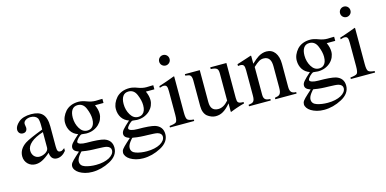

<svg xmlns="http://www.w3.org/2000/svg" viewBox="-81 -1144 3662 1823"><g transform="rotate(-15 1750.0 -232.5)"><path d="M286.1 -270Q206.1 -244.6 165 -208.5Q124 -172.4 124 -131.3Q124 -113.8 129.4 -99.4Q134.8 -85 144.3 -74.7Q153.8 -64.5 167 -58.6Q180.2 -52.7 195.3 -52.7Q210.9 -52.7 227.1 -57.6Q243.2 -62.5 256.3 -70.8Q269.5 -79.1 277.8 -90.8Q286.1 -102.5 286.1 -116.2ZM106.9 -215.8Q128.9 -230 174.3 -250Q219.7 -270 286.1 -295.4V-336.4Q286.1 -360.4 283.4 -378.2Q280.8 -396 276.4 -405.8Q267.6 -420.9 250.2 -429.4Q232.9 -438 208 -438Q183.6 -438 160.6 -425.3H161.1Q138.7 -412.1 138.7 -389.6Q138.7 -388.2 139.4 -382.8Q140.1 -377.4 141.1 -371.1Q142.1 -364.7 142.8 -359.1Q143.6 -353.5 143.6 -352.1Q143.6 -331.5 132.6 -319.3Q121.6 -307.1 100.6 -307.1Q89.4 -307.1 80.8 -311Q72.3 -314.9 66.7 -321.5Q61 -328.1 58.1 -336.7Q55.2 -345.2 55.2 -354Q55.2 -388.7 96.7 -425.8Q139.6 -463.4 221.2 -463.4Q258.3 -463.4 285.9 -454.6Q313.5 -445.8 331.8 -426.8Q350.1 -407.7 359.1 -377.2Q368.2 -346.7 368.2 -303.2V-107.9Q368.2 -75.2 375 -62.7Q381.8 -50.3 397.9 -50.3Q403.8 -50.3 407.5 -50.8Q411.1 -51.3 415.3 -53.2Q419.4 -55.2 425.3 -59.3Q431.2 -63.5 441.9 -70.8V-43.9Q422.9 -20 399.9 -7.1Q377 5.9 352.5 5.9Q335.9 5.9 324 0.2Q312 -5.4 304.4 -14.9Q296.9 -24.4 292.7 -37.6Q288.6 -50.8 287.6 -65.9Q264.2 -45.4 244.4 -31.5Q224.6 -17.6 207.3 -9Q189.9 -0.5 173.6 3.4Q157.2 7.3 140.1 7.3Q119.1 7.3 100.3 -0.5Q81.5 -8.3 67.4 -22.2Q53.2 -36.1 44.9 -55.4Q36.6 -74.7 36.6 -97.7Q36.6 -168.5 106.9 -215.8Z M742.7 -189Q772 -212.4 772 -270Q772 -317.4 748 -374.5Q724.6 -432.1 669.9 -432.1Q633.3 -432.1 614.3 -405Q595.2 -377.9 595.2 -328.1Q595.2 -269.5 624 -221.7Q652.3 -174.8 698.2 -174.8Q725.1 -174.8 742.7 -189ZM693.8 161.6Q733.4 161.6 766.8 154.3Q800.3 147 824.5 133.8Q848.6 120.6 862.1 103Q875.5 85.4 875.5 64.9Q875.5 49.3 865 38.3Q854.5 27.3 835.4 22Q822.8 18.6 798.6 17.1Q774.4 15.6 739.3 14.6Q721.7 14.2 705.6 13.7Q689.5 13.2 672.4 12Q655.3 10.7 636.2 8.5Q617.2 6.3 594.2 2Q587.9 3.4 565.9 32.7Q542.5 64.5 542.5 89.8Q542.5 130.9 587.9 146Q634.8 161.6 693.8 161.6ZM511.7 -300.8Q511.7 -329.6 523.2 -356.9Q534.7 -384.3 556.6 -409.7Q579.6 -434.6 612.1 -447.8Q644.5 -460.9 685.5 -460.9Q720.2 -460.9 764.2 -443.8Q806.6 -427.2 846.7 -427.2Q850.6 -427.2 857.7 -427.5Q864.7 -427.7 873 -428Q881.3 -428.2 890.4 -428.5Q899.4 -428.7 907.2 -428.7H913.6V-388.2H830.1Q841.8 -361.8 846.7 -340.8Q851.6 -319.8 851.6 -299.3Q851.6 -272.5 840.1 -245.8Q828.6 -219.2 806.6 -198Q784.7 -176.8 752.9 -163.6Q721.2 -150.4 680.7 -150.4Q667 -150.4 636.7 -154.8Q629.4 -154.3 619.1 -147Q608.9 -139.6 599.4 -129.9Q589.8 -120.1 583.3 -109.9Q576.7 -99.6 576.7 -92.3Q576.7 -86.4 583 -81.3Q589.4 -76.2 600.6 -72.5Q611.8 -68.8 627.2 -66.9Q642.6 -64.9 660.2 -64.9Q721.7 -64.9 764.6 -61.3Q807.6 -57.6 830.6 -50.8Q866.7 -39.1 885.5 -14.2Q904.3 10.7 904.3 48.3Q904.3 126 817.9 171.9Q732.4 217.3 644 217.3Q605 217.3 573 208.3Q541 199.2 518.1 185.1Q495.1 170.9 482.7 152.8Q470.2 134.8 470.2 116.7Q470.2 107.4 472.9 99.1Q475.6 90.8 482.4 81.5Q489.3 72.3 501 60.5Q512.7 48.8 531.2 31.7L568.8 -2.4Q538.6 -14.2 527.6 -26.1Q516.6 -38.1 516.6 -54.2Q516.6 -64.5 520.5 -74.2Q524.4 -84 534.4 -96.2Q544.4 -108.4 561.5 -124.8Q578.6 -141.1 604.5 -164.6Q582 -171.9 564.7 -185.1Q547.4 -198.2 535.6 -216.1Q523.9 -233.9 517.8 -255.4Q511.7 -276.9 511.7 -300.8Z M1242.7 -189Q1272 -212.4 1272 -270Q1272 -317.4 1248 -374.5Q1224.6 -432.1 1169.9 -432.1Q1133.3 -432.1 1114.3 -405Q1095.2 -377.9 1095.2 -328.1Q1095.2 -269.5 1124 -221.7Q1152.3 -174.8 1198.2 -174.8Q1225.1 -174.8 1242.7 -189ZM1193.8 161.6Q1233.4 161.6 1266.8 154.3Q1300.3 147 1324.5 133.8Q1348.6 120.6 1362.1 103Q1375.5 85.4 1375.5 64.9Q1375.5 49.3 1365 38.3Q1354.5 27.3 1335.4 22Q1322.8 18.6 1298.6 17.1Q1274.4 15.6 1239.3 14.6Q1221.7 14.2 1205.6 13.7Q1189.5 13.2 1172.4 12Q1155.3 10.7 1136.2 8.5Q1117.2 6.3 1094.2 2Q1087.9 3.4 1065.9 32.7Q1042.5 64.5 1042.5 89.8Q1042.5 130.9 1087.9 146Q1134.8 161.6 1193.8 161.6ZM1011.7 -300.8Q1011.7 -329.6 1023.2 -356.9Q1034.7 -384.3 1056.6 -409.7Q1079.6 -434.6 1112.1 -447.8Q1144.5 -460.9 1185.5 -460.9Q1220.2 -460.9 1264.2 -443.8Q1306.6 -427.2 1346.7 -427.2Q1350.6 -427.2 1357.7 -427.5Q1364.7 -427.7 1373 -428Q1381.3 -428.2 1390.4 -428.5Q1399.4 -428.7 1407.2 -428.7H1413.6V-388.2H1330.1Q1341.8 -361.8 1346.7 -340.8Q1351.6 -319.8 1351.6 -299.3Q1351.6 -272.5 1340.1 -245.8Q1328.6 -219.2 1306.6 -198Q1284.7 -176.8 1252.9 -163.6Q1221.2 -150.4 1180.7 -150.4Q1167 -150.4 1136.7 -154.8Q1129.4 -154.3 1119.1 -147Q1108.9 -139.6 1099.4 -129.9Q1089.8 -120.1 1083.3 -109.9Q1076.7 -99.6 1076.7 -92.3Q1076.7 -86.4 1083 -81.3Q1089.4 -76.2 1100.6 -72.5Q1111.8 -68.8 1127.2 -66.9Q1142.6 -64.9 1160.2 -64.9Q1221.7 -64.9 1264.6 -61.3Q1307.6 -57.6 1330.6 -50.8Q1366.7 -39.1 1385.5 -14.2Q1404.3 10.7 1404.3 48.3Q1404.3 126 1317.9 171.9Q1232.4 217.3 1144 217.3Q1105 217.3 1073 208.3Q1041 199.2 1018.1 185.1Q995.1 170.9 982.7 152.8Q970.2 134.8 970.2 116.7Q970.2 107.4 972.9 99.1Q975.6 90.8 982.4 81.5Q989.3 72.3 1001 60.5Q1012.7 48.8 1031.2 31.7L1068.8 -2.4Q1038.6 -14.2 1027.6 -26.1Q1016.6 -38.1 1016.6 -54.2Q1016.6 -64.5 1020.5 -74.2Q1024.4 -84 1034.4 -96.2Q1044.4 -108.4 1061.5 -124.8Q1078.6 -141.1 1104.5 -164.6Q1082 -171.9 1064.7 -185.1Q1047.4 -198.2 1035.6 -216.1Q1023.9 -233.9 1017.8 -255.4Q1011.7 -276.9 1011.7 -300.8Z M1576.7 -681.6Q1587.4 -681.6 1596.7 -677.7Q1606 -673.8 1613 -666.7Q1620.1 -659.7 1624 -650.4Q1627.9 -641.1 1627.9 -629.9Q1627.9 -619.1 1624 -609.9Q1620.1 -600.6 1613 -593.8Q1606 -586.9 1596.7 -582.8Q1587.4 -578.6 1576.7 -578.6Q1565.9 -578.6 1556.4 -582.8Q1546.9 -586.9 1540 -593.8Q1533.2 -600.6 1529.3 -609.9Q1525.4 -619.1 1525.4 -629.9Q1525.4 -640.6 1529.3 -649.9Q1533.2 -659.2 1540 -666.3Q1546.9 -673.3 1556.4 -677.5Q1565.9 -681.6 1576.7 -681.6ZM1462.9 -14.6Q1515.6 -20 1528.8 -32.2Q1542.5 -45.4 1542.5 -102.1V-334.5Q1542.5 -353 1540.8 -365.2Q1539.1 -377.4 1534.7 -384.8Q1530.3 -392.1 1523.2 -395Q1516.1 -397.9 1505.4 -397.9Q1502.9 -397.9 1500.5 -397.7Q1498 -397.5 1494.4 -396.7Q1490.7 -396 1484.4 -394Q1478 -392.1 1467.3 -389.2V-405.3L1488.8 -412.1Q1518.6 -421.9 1543 -430.4Q1567.4 -439 1585 -445.6Q1602.5 -452.1 1613 -456.1Q1623.5 -460 1626 -460Q1626.5 -458 1626.7 -456.3Q1627 -454.6 1627 -452.1V-102.1Q1627 -46.9 1640.1 -32.7Q1654.8 -18.1 1701.2 -14.6V0H1462.9Z M1877 -452.6V-140.1Q1877 -93.3 1896.2 -71.8Q1915.5 -50.3 1952.1 -50.3Q1978.5 -50.3 2003.2 -63.7Q2027.8 -77.1 2053.2 -106V-372.6Q2053.2 -390.6 2050 -402.3Q2046.9 -414.1 2038.8 -420.9Q2030.8 -427.7 2016.6 -431.2Q2002.4 -434.6 1980 -435.5V-452.6H2138.7V-108.9Q2138.7 -91.8 2140.9 -80.8Q2143.1 -69.8 2149.9 -63.7Q2156.7 -57.6 2168.9 -55.2Q2181.2 -52.7 2200.7 -52.7V-38.1Q2187 -34.7 2179.4 -32.7Q2171.9 -30.8 2164.8 -28.6Q2157.7 -26.4 2147.7 -23.2Q2137.7 -20 2118.7 -13.7Q2112.3 -11.7 2098.4 -6.3Q2084.5 -1 2063 7.3Q2060.1 7.3 2059.6 5.1Q2059.1 2.9 2059.1 -0.5V-77.1Q2039.6 -53.7 2021.5 -37.4Q2003.4 -21 1985.6 -10.5Q1967.8 0 1949.5 4.6Q1931.2 9.3 1911.1 9.3Q1890.6 9.3 1869.6 1Q1848.6 -7.3 1830.6 -21Q1812.5 -36.1 1802.5 -61.3Q1792.5 -86.4 1792.5 -121.6V-374.5Q1792.5 -393.1 1788.6 -406.5Q1784.7 -419.9 1776.4 -426.3Q1771 -430.7 1759.3 -433.3Q1747.6 -436 1730.5 -438V-452.6Z M2239.7 -14.6Q2257.3 -17.1 2269.3 -20.5Q2281.2 -23.9 2288.3 -31.7Q2295.4 -39.6 2298.6 -53.2Q2301.8 -66.9 2301.8 -89.4V-336.4Q2301.8 -354.5 2299.8 -366.5Q2297.9 -378.4 2293 -385.5Q2288.1 -392.6 2279.8 -395.5Q2271.5 -398.4 2258.8 -398.4Q2253.9 -398.4 2249.3 -397.9Q2244.6 -397.5 2237.8 -396.5V-414.6Q2247.6 -417.5 2271.5 -425Q2295.4 -432.6 2332.5 -444.8L2378.4 -460Q2382.3 -460 2383.1 -457.5Q2383.8 -455.1 2383.8 -450.2V-379.9Q2405.8 -400.4 2423.1 -414.6Q2440.4 -428.7 2453.1 -436.5Q2471.7 -447.8 2491.9 -454.1Q2512.2 -460.4 2532.7 -460.4Q2559.1 -460.4 2580.3 -450Q2601.6 -439.5 2616.2 -419.7Q2630.9 -399.9 2638.7 -371.8Q2646.5 -343.8 2646.5 -308.6V-81.1Q2646.5 -45.9 2660.2 -30.5Q2673.8 -15.1 2707.5 -14.6V0H2498.5V-14.6Q2517.1 -17.6 2529.3 -21.7Q2541.5 -25.9 2548.8 -34.9Q2556.2 -43.9 2559.3 -59.1Q2562.5 -74.2 2562.5 -98.6V-306.6Q2562.5 -327.1 2559.1 -344.7Q2555.7 -362.3 2547.4 -375.2Q2539.1 -388.2 2525.1 -395.8Q2511.2 -403.3 2489.7 -403.3Q2477.5 -403.3 2466.6 -400.4Q2455.6 -397.5 2443.8 -390.6Q2432.1 -383.8 2418.7 -373Q2405.3 -362.3 2388.7 -346.7V-74.2Q2388.7 -56.6 2392.6 -45.4Q2396.5 -34.2 2404.3 -27.6Q2412.1 -21 2424.6 -18.1Q2437 -15.1 2453.6 -14.6V0H2239.7Z M3020.5 -189Q3049.8 -212.4 3049.8 -270Q3049.8 -317.4 3025.9 -374.5Q3002.4 -432.1 2947.8 -432.1Q2911.1 -432.1 2892.1 -405Q2873 -377.9 2873 -328.1Q2873 -269.5 2901.9 -221.7Q2930.2 -174.8 2976.1 -174.8Q3002.9 -174.8 3020.5 -189ZM2971.7 161.6Q3011.2 161.6 3044.7 154.3Q3078.1 147 3102.3 133.8Q3126.5 120.6 3139.9 103Q3153.3 85.4 3153.3 64.9Q3153.3 49.3 3142.8 38.3Q3132.3 27.3 3113.3 22Q3100.6 18.6 3076.4 17.1Q3052.2 15.6 3017.1 14.6Q2999.5 14.2 2983.4 13.7Q2967.3 13.2 2950.2 12Q2933.1 10.7 2914.1 8.5Q2895 6.3 2872.1 2Q2865.7 3.4 2843.8 32.7Q2820.3 64.5 2820.3 89.8Q2820.3 130.9 2865.7 146Q2912.6 161.6 2971.7 161.6ZM2789.6 -300.8Q2789.6 -329.6 2801 -356.9Q2812.5 -384.3 2834.5 -409.7Q2857.4 -434.6 2889.9 -447.8Q2922.4 -460.9 2963.4 -460.9Q2998 -460.9 3042 -443.8Q3084.5 -427.2 3124.5 -427.2Q3128.4 -427.2 3135.5 -427.5Q3142.6 -427.7 3150.9 -428Q3159.2 -428.2 3168.2 -428.5Q3177.2 -428.7 3185.1 -428.7H3191.4V-388.2H3107.9Q3119.6 -361.8 3124.5 -340.8Q3129.4 -319.8 3129.4 -299.3Q3129.4 -272.5 3117.9 -245.8Q3106.4 -219.2 3084.5 -198Q3062.5 -176.8 3030.8 -163.6Q2999 -150.4 2958.5 -150.4Q2944.8 -150.4 2914.6 -154.8Q2907.2 -154.3 2897 -147Q2886.7 -139.6 2877.2 -129.9Q2867.7 -120.1 2861.1 -109.9Q2854.5 -99.6 2854.5 -92.3Q2854.5 -86.4 2860.8 -81.3Q2867.2 -76.2 2878.4 -72.5Q2889.6 -68.8 2905 -66.9Q2920.4 -64.9 2938 -64.9Q2999.5 -64.9 3042.5 -61.3Q3085.4 -57.6 3108.4 -50.8Q3144.5 -39.1 3163.3 -14.2Q3182.1 10.7 3182.1 48.3Q3182.1 126 3095.7 171.9Q3010.3 217.3 2921.9 217.3Q2882.8 217.3 2850.8 208.3Q2818.8 199.2 2795.9 185.1Q2772.9 170.9 2760.5 152.8Q2748 134.8 2748 116.7Q2748 107.4 2750.7 99.1Q2753.4 90.8 2760.3 81.5Q2767.1 72.3 2778.8 60.5Q2790.5 48.8 2809.1 31.7L2846.7 -2.4Q2816.4 -14.2 2805.4 -26.1Q2794.4 -38.1 2794.4 -54.2Q2794.4 -64.5 2798.3 -74.2Q2802.2 -84 2812.3 -96.2Q2822.3 -108.4 2839.4 -124.8Q2856.4 -141.1 2882.3 -164.6Q2859.9 -171.9 2842.5 -185.1Q2825.2 -198.2 2813.5 -216.1Q2801.8 -233.9 2795.7 -255.4Q2789.6 -276.9 2789.6 -300.8Z M3354.5 -681.6Q3365.2 -681.6 3374.5 -677.7Q3383.8 -673.8 3390.9 -666.7Q3397.9 -659.7 3401.9 -650.4Q3405.8 -641.1 3405.8 -629.9Q3405.8 -619.1 3401.9 -609.9Q3397.9 -600.6 3390.9 -593.8Q3383.8 -586.9 3374.5 -582.8Q3365.2 -578.6 3354.5 -578.6Q3343.8 -578.6 3334.2 -582.8Q3324.7 -586.9 3317.9 -593.8Q3311 -600.6 3307.1 -609.9Q3303.2 -619.1 3303.2 -629.9Q3303.2 -640.6 3307.1 -649.9Q3311 -659.2 3317.9 -666.3Q3324.7 -673.3 3334.2 -677.5Q3343.8 -681.6 3354.5 -681.6ZM3240.7 -14.6Q3293.5 -20 3306.6 -32.2Q3320.3 -45.4 3320.3 -102.1V-334.5Q3320.3 -353 3318.6 -365.2Q3316.9 -377.4 3312.5 -384.8Q3308.1 -392.1 3301 -395Q3293.9 -397.9 3283.2 -397.9Q3280.8 -397.9 3278.3 -397.7Q3275.9 -397.5 3272.2 -396.7Q3268.6 -396 3262.2 -394Q3255.9 -392.1 3245.1 -389.2V-405.3L3266.6 -412.1Q3296.4 -421.9 3320.8 -430.4Q3345.2 -439 3362.8 -445.6Q3380.4 -452.1 3390.9 -456.1Q3401.4 -460 3403.8 -460Q3404.3 -458 3404.5 -456.3Q3404.8 -454.6 3404.8 -452.1V-102.1Q3404.8 -46.9 3418 -32.7Q3432.6 -18.1 3479 -14.6V0H3240.7Z"/></g></svg>

Font: Dima Niloofar
Style: Regular
Weight: 400
Designer: R.Balvardi
Foundry: Dima Software Group
Version: Version 3.00;November 13, 2018;FontCreator 11.5.0.2427 64-bi